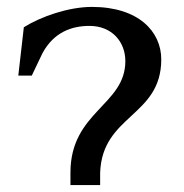

<svg xmlns="http://www.w3.org/2000/svg" viewBox="-20 -536 532 556"><path d="M184 -36V0H270V-36C276 -204 447 -198 447 -364C447 -444 382 -516 246 -516C179 -516 98 -488 49 -457L33 -317H72C83 -339 92 -360 103 -382C136 -443 188 -461 239 -461C305 -461 343 -414 343 -359C343 -231 184 -213 184 -36Z"/></svg>

Font: LT Superior Serif Medium
Style: Regular
Weight: 500
Designer: Daniel Lyons
Foundry: LyonsType
Version: Version 2.120;FEAKit 1.0